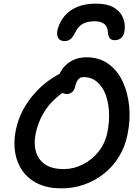

<svg xmlns="http://www.w3.org/2000/svg" viewBox="-20 -1026 769 1056"><path d="M318 10Q244 10 190.5 -15Q137 -40 105 -84.5Q73 -129 63.5 -186Q54 -243 66 -306Q79 -371 107.5 -423Q136 -475 172 -514.5Q208 -554 244.5 -580.5Q281 -607 310.5 -621Q340 -635 354 -635Q368 -635 377 -630.5Q386 -626 393 -612Q405 -588 391 -568.5Q377 -549 352 -535Q314 -511 278 -477.5Q242 -444 215.5 -397.5Q189 -351 176 -290Q165 -236 177.5 -192Q190 -148 228 -122Q266 -96 331 -96Q384 -96 434.5 -121Q485 -146 522 -192Q559 -238 571 -300Q582 -356 579.5 -409.5Q577 -463 560.5 -506.5Q544 -550 513.5 -576Q483 -602 439 -602Q420 -602 409.5 -588Q399 -574 394 -553Q390 -531 377 -520Q364 -509 348 -509Q332 -509 318.5 -518Q305 -527 299 -545.5Q293 -564 298 -590Q305 -623 325.5 -650Q346 -677 379 -694Q412 -711 455 -711Q525 -711 575 -675.5Q625 -640 654 -579Q683 -518 690.5 -442Q698 -366 681 -285Q668 -219 634.5 -164.5Q601 -110 552 -71Q503 -32 443.5 -11Q384 10 318 10ZM509 -1006Q568 -1006 603.5 -986Q639 -966 654 -933.5Q669 -901 666 -865Q663 -832 648 -818.5Q633 -805 611 -805Q593 -805 584 -815Q575 -825 573 -853Q571 -881 552.5 -895Q534 -909 499 -909Q462 -909 436.5 -895.5Q411 -882 396 -852Q382 -823 368.5 -811.5Q355 -800 336 -800Q309 -800 299.5 -818.5Q290 -837 297 -865Q309 -907 335.5 -938.5Q362 -970 405 -988Q448 -1006 509 -1006Z"/></svg>

Font: Shantell Sans Medium
Style: Italic
Weight: 500
Italic angle: -11°
Designer: Stephen Nixon, Anya Danilova, Shantell Martin
Foundry: Arrow Type
Version: Version 1.011;[c5ecc13dd]